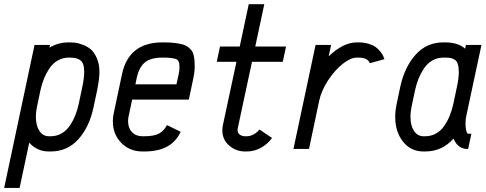

<svg xmlns="http://www.w3.org/2000/svg" viewBox="-63 -716 2334 923"><path d="M341.8 -370.1Q341.8 -392.6 336.9 -406.7Q332 -420.9 321.5 -427.5Q311 -434.1 301.3 -436.3Q291.5 -438.5 275.9 -439H267.1Q238.3 -439 214.4 -425Q190.4 -411.1 174.6 -387.2Q158.7 -363.3 148.4 -337.9Q138.2 -312.5 131.8 -283.7L114.3 -200.7Q109.4 -176.8 109.4 -154.8Q109.4 -112.3 126.5 -86.7Q143.6 -61 171.9 -61H180.7Q209.5 -61 233.2 -74.7Q256.8 -88.4 272.7 -112.1Q288.6 -135.7 298.8 -161.4Q309.1 -187 315.4 -216.3L333 -299.3Q341.8 -341.3 341.8 -370.1ZM31.2 187.5H-43L103 -500H177.7L174.8 -486.8Q216.3 -512.2 267.1 -512.2H275.9Q286.6 -512.2 299.1 -510.7Q311.5 -509.3 333.7 -501.2Q356 -493.2 372.6 -479.5Q389.2 -465.8 402.1 -437.3Q415 -408.7 415 -370.1Q415 -337.4 404.3 -283.7L386.7 -200.7Q366.7 -105.5 313.7 -46.6Q260.7 12.2 180.7 12.2H171.9Q115.2 12.2 77.6 -30.3Z M726.1 -512.2Q755.9 -512.2 778.8 -509.3Q801.8 -506.3 817.1 -501.7Q832.5 -497.1 843.3 -488Q854 -479 859.9 -470.7Q865.7 -462.4 868.7 -447.8Q871.6 -433.1 872.3 -421.9Q873 -410.6 873 -391.6Q873 -372.6 867.2 -343.3L844.7 -237.3H572.3L555.2 -156.7Q552.7 -146.5 552.7 -133.3Q552.7 -100.6 571.5 -80.8Q590.3 -61 622.1 -61H630.9Q677.2 -61 701.7 -74.2Q726.1 -87.4 739.3 -114.7L805.7 -82.5Q781.7 -32.7 738.5 -10.3Q695.3 12.2 630.9 12.2H622.1Q560.5 12.2 520 -29.1Q479.5 -70.3 479.5 -133.3Q479.5 -152.3 483.9 -172.4L523.4 -358.9Q555.7 -512.2 717.3 -512.2ZM587.9 -310.5H785.2L795.9 -358.9Q799.8 -376 799.8 -391.6Q799.8 -403.8 798.8 -409.9Q797.9 -416 794.2 -422.9Q790.5 -429.7 782.5 -432.4Q774.4 -435.1 760.7 -437Q747.1 -439 726.1 -439H717.3Q661.1 -439 633.3 -415.8Q605.5 -392.6 594.7 -343.3Z M1123.5 12.2H1114.7Q1072.3 12.2 1039.1 -15.9Q1005.9 -43.9 1005.9 -89.8Q1005.9 -101.6 1008.3 -113.3L1073.7 -418.9H979L994.6 -492.2H1089.4L1132.8 -695.8H1207.5L1164.1 -492.2H1312L1296.4 -418.9H1148.4L1079.6 -97.7Q1079.1 -94.2 1079.1 -89.8Q1079.1 -76.7 1089.8 -68.8Q1100.6 -61 1114.7 -61H1123.5Q1141.1 -61 1157.7 -70.6Q1174.3 -80.1 1184.1 -93.8L1244.6 -52.7Q1224.6 -23.9 1191.9 -5.9Q1159.2 12.2 1123.5 12.2Z M1714.8 -412.1Q1705.1 -439 1660.6 -439H1651.9Q1622.1 -439 1583.7 -408.4Q1545.4 -377.9 1513.4 -328.6Q1481.4 -279.3 1471.2 -230.5L1422.4 0H1347.7L1454.1 -500H1528.8L1517.1 -445.3Q1587.4 -512.2 1651.9 -512.2H1660.6Q1686.5 -512.2 1707.8 -505.9Q1729 -499.5 1741.7 -490.7Q1754.4 -481.9 1764.2 -469.7Q1773.9 -457.5 1778.1 -449.2Q1782.2 -440.9 1785.2 -431.6Z M2142.6 -370.1Q2142.6 -393.6 2137.7 -408.2Q2132.8 -422.9 2122.6 -429.2Q2112.3 -435.5 2102.5 -437.3Q2092.8 -439 2076.7 -439H2067.9Q2039.1 -439 2015.1 -425Q1991.2 -411.1 1975.3 -387.2Q1959.5 -363.3 1949.2 -337.9Q1939 -312.5 1932.6 -283.7L1915 -200.7Q1910.2 -176.8 1910.2 -154.8Q1910.2 -112.3 1927.2 -86.7Q1944.3 -61 1972.7 -61H1981.4Q2010.3 -61 2033.9 -74.7Q2057.6 -88.4 2073.5 -112.1Q2089.4 -135.7 2099.6 -161.4Q2109.9 -187 2116.2 -216.3L2133.8 -299.3Q2142.6 -341.3 2142.6 -370.1ZM2067.9 -512.2H2076.7Q2139.6 -512.2 2172.9 -481.9L2176.8 -500H2251.5L2178.2 -156.7Q2174.8 -141.1 2174.8 -122.1Q2174.8 -102.1 2178.5 -87.6Q2182.1 -73.2 2187.5 -73.2H2203.1L2187.5 0H2183.1Q2138.2 0 2117.2 -49.8Q2062 12.2 1981.4 12.2H1972.7Q1912.1 12.2 1874.5 -34.9Q1836.9 -82 1836.9 -154.8Q1836.9 -183.6 1843.8 -216.3L1861.3 -299.3Q1881.8 -393.6 1934.8 -452.9Q1987.8 -512.2 2067.9 -512.2Z"/></svg>

Font: Anka/Coder Narrow
Style: Italic
Weight: 400
Width: 3
Italic angle: -12°
Monospace: yes
Version: Version 001.100